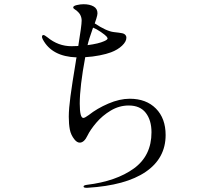

<svg xmlns="http://www.w3.org/2000/svg" viewBox="-20 -834 1040 910"><path d="M765 -194Q765 -84 670.5 -19.5Q576 45 395 56H389Q376 56 376 50Q376 44 392 42Q531 25 614.5 -35.5Q698 -96 698 -207Q698 -264 671 -299Q644 -334 590 -334Q545 -334 505 -310Q465 -286 436.5 -252.5Q408 -219 395 -192Q379 -158 358 -158Q345 -158 333 -173Q316 -194 311 -220Q306 -246 306 -281Q306 -318 314 -378Q322 -438 339 -540Q341 -556 343 -562Q226 -566 183 -647Q179 -655 179 -659Q179 -668 186 -668Q191 -668 205 -657Q256 -615 319 -615Q340 -615 351 -616Q367 -714 367 -736Q367 -764 344 -783Q340 -786 336 -788.5Q332 -791 329.5 -793.5Q327 -796 327 -799Q327 -806 344 -810Q361 -814 376 -814Q405 -814 423.5 -803.5Q442 -793 442 -771Q442 -763 436.5 -745.5Q431 -728 429 -723Q485 -686 519 -682Q547 -679 559 -676.5Q571 -674 576 -666Q579 -662 579 -655Q579 -637 558.5 -617.5Q538 -598 506 -586Q485 -578 452 -571.5Q419 -565 384 -563Q358 -424 358 -343Q358 -275 375 -275Q382 -275 401 -289Q440 -320 493.5 -343Q547 -366 595 -366Q673 -366 719 -319.5Q765 -273 765 -194ZM395 -620Q448 -627 474 -639Q490 -646 490 -652Q490 -654 485 -661Q479 -668 458 -682.5Q437 -697 421 -703Q400 -644 395 -620Z"/></svg>

Font: Shippori Mincho
Style: Regular
Weight: 400
Designer: FONTDASU
Foundry: FONTDASU / Google Inc. / but / Adobe
Version: Version 3.110; ttfautohint (v1.8.3)